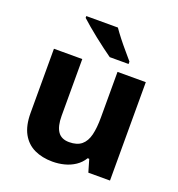

<svg xmlns="http://www.w3.org/2000/svg" viewBox="-139 -880 930 1004"><g transform="rotate(20 326.5 -378.0)"><path d="M580.8 -547.5V0H460.3L439.9 -69.7H431.2Q414.2 -41.7 387.5 -24Q360.9 -6.3 329.2 1.8Q297.5 10 263.2 10Q206 10 162.1 -10.8Q118.3 -31.7 93.9 -76Q69.6 -120.4 69.6 -190.4V-547.5H227.3V-231.4Q227.3 -174.2 247.2 -144.9Q267.1 -115.6 310.6 -115.6Q354.4 -115.6 379.1 -136Q403.9 -156.5 413.7 -196.3Q423.4 -236.1 423.4 -293.4V-547.5ZM346 -766Q361 -744 382.3 -716.8Q403.5 -689.7 425.7 -664Q447.9 -638.3 463.6 -619.3V-606H358.7Q339.7 -619.3 313.7 -638.8Q287.6 -658.3 260.4 -679.8Q233.1 -701.3 209.2 -721.7Q185.3 -742 170.2 -756V-766Z"/></g></svg>

Font: Noto Sans Oriya
Style: Regular
Weight: 400
Designer: Amélie Bonet and Sol Matas
Foundry: Google LLC
Version: Version 2.006